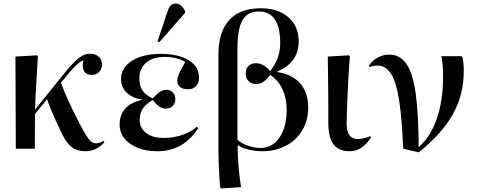

<svg xmlns="http://www.w3.org/2000/svg" viewBox="-20 -828 2657 1069"><path d="M455 14Q410 14 381 -7.5Q352 -29 325 -83Q311 -112 295 -146.5Q279 -181 265 -215Q251 -249 242 -276L175 -193L174 0H68L66 -513L185 -520L191 -515Q187 -442 182 -364.5Q177 -287 175 -218L348 -432Q391 -484 421 -506.5Q451 -529 480 -529Q511 -529 529.5 -512.5Q548 -496 548 -469Q548 -444 532 -427.5Q516 -411 491 -411Q460 -411 448 -432.5Q436 -454 444 -491Q432 -490 408 -468.5Q384 -447 360 -417L319 -367Q336 -322 359.5 -270Q383 -218 414 -158Q440 -106 457 -78.5Q474 -51 487 -40.5Q500 -30 515 -30Q535 -30 556 -44L561 -36Q517 14 455 14Z M857 14Q794 14 746.5 -5Q699 -24 672.5 -57.5Q646 -91 646 -135Q646 -190 679.5 -225.5Q713 -261 775 -272V-273Q718 -281 686 -311.5Q654 -342 654 -388Q654 -451 714.5 -489.5Q775 -528 875 -528Q973 -528 1030.5 -493Q1088 -458 1088 -397Q1088 -366 1071.5 -348.5Q1055 -331 1028 -331Q967 -331 967 -382Q967 -396 976 -416Q985 -436 1011 -483Q992 -496 962 -503.5Q932 -511 896 -511Q831 -511 793.5 -479Q756 -447 756 -392Q756 -350 773 -324.5Q790 -299 830 -280Q855 -307 871.5 -317.5Q888 -328 907 -328Q929 -328 942.5 -313.5Q956 -299 956 -276Q956 -252 941.5 -237.5Q927 -223 902 -223Q868 -223 830 -271Q791 -248 774.5 -222.5Q758 -197 758 -161Q758 -114 794 -87Q830 -60 894 -60Q948 -60 997.5 -77.5Q1047 -95 1075 -122L1084 -115Q1001 14 857 14ZM867 -593 857 -598 912 -762Q921 -789 931 -798.5Q941 -808 958 -808Q990 -808 1011 -765V-757Z M1213 221 1206 216Q1203 188 1201 149.5Q1199 111 1197.5 72.5Q1196 34 1196 6V-522Q1196 -650 1256 -716Q1316 -782 1432 -782Q1528 -782 1585.5 -732Q1643 -682 1643 -597Q1643 -479 1522 -429V-427Q1606 -415 1651 -364Q1696 -313 1696 -229Q1696 -158 1663.5 -103Q1631 -48 1572.5 -17Q1514 14 1439 14Q1403 14 1365 5Q1327 -4 1305 -19H1303Q1303 90 1322 214ZM1431 -4Q1496 -4 1536 -62Q1576 -120 1576 -216Q1576 -282 1552 -332.5Q1528 -383 1484 -411Q1448 -360 1407 -360Q1380 -360 1364 -376.5Q1348 -393 1348 -420Q1348 -445 1363.5 -460.5Q1379 -476 1404 -476Q1448 -476 1484 -432Q1513 -469 1526.5 -506.5Q1540 -544 1540 -589Q1540 -764 1421 -764Q1358 -764 1330 -715.5Q1302 -667 1302 -557V-50Q1321 -31 1358.5 -17.5Q1396 -4 1431 -4Z M1927 14Q1866 14 1837 -24Q1808 -62 1808 -144Q1808 -175 1808 -218Q1808 -261 1807.5 -307.5Q1807 -354 1806.5 -396.5Q1806 -439 1805.5 -470Q1805 -501 1805 -513L1921 -520L1928 -515Q1924 -470 1921 -416Q1918 -362 1915.5 -308Q1913 -254 1911.5 -209.5Q1910 -165 1910 -141Q1910 -54 1971 -54Q1988 -54 2007.5 -58.5Q2027 -63 2041 -70L2046 -63Q1997 14 1927 14Z M2312 20 2225 0Q2218 -169 2202 -271Q2186 -373 2156.5 -418Q2127 -463 2081 -463Q2060 -463 2038 -455L2033 -462Q2054 -492 2084 -508Q2114 -524 2147 -524Q2206 -524 2242 -473.5Q2278 -423 2294 -310Q2310 -197 2311 -10H2313Q2380 -71 2413.5 -171Q2447 -271 2447 -404Q2447 -436 2444.5 -466.5Q2442 -497 2437 -515H2549L2555 -509Q2562 -480 2562 -432Q2562 -301 2502 -193Q2442 -85 2312 20Z"/></svg>

Font: Literata 72pt Medium
Style: Regular
Weight: 500
Designer: Latin by Veronika Burian and Jose Scaglione. Greek by Irene Vlachou. Cyrillic by Vera Evstafieva.
Foundry: TypeTogether
Version: Version 3.002